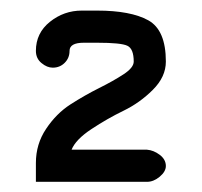

<svg xmlns="http://www.w3.org/2000/svg" viewBox="-20 -784 387 368"><path d="M261.7 -435.5C270.2 -435.5 278.3 -438.8 286.1 -445.3C293.9 -451.8 297.9 -458.7 297.9 -465.8C297.9 -474.3 293.9 -481.4 286.1 -487.3C278.3 -493.2 270.2 -496.4 261.7 -497.1H117.2C122.4 -510.1 135.1 -523.3 155.3 -536.6C175.5 -550 196 -561.7 216.8 -571.8C237.6 -581.9 256.3 -595.2 272.9 -611.8C289.6 -628.4 297.9 -646.5 297.9 -666C297.9 -706.4 286.6 -732.7 264.2 -745.1C241.7 -757.5 209 -763.7 166 -763.7H136.7C113.9 -763.7 93.6 -756.5 75.7 -742.2C57.8 -727.9 48.8 -709.3 48.8 -686.5C48.8 -676.8 52.4 -668.9 59.6 -663.1C66.7 -657.2 73.9 -654.3 81.1 -654.3C90.2 -654.3 97.8 -657.4 104 -663.6C110.2 -669.8 113.3 -677.4 113.3 -686.5C113.3 -696.9 122.4 -702.1 140.6 -702.1H166C196.6 -702.1 216 -700.2 224.1 -696.3C232.3 -692.4 236.3 -682.3 236.3 -666C236.3 -658.2 229.8 -650.1 216.8 -641.6C203.8 -633.1 188.2 -624.3 169.9 -615.2C151.7 -606.1 133.5 -595.7 115.2 -584C97 -572.3 81.4 -556.6 68.4 -537.1C55.3 -517.6 48.8 -495.8 48.8 -471.7V-435.5Z"/></svg>

Font: Jura
Style: DemiBold
Weight: 600
Version: Version 2.5.1